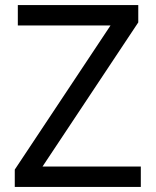

<svg xmlns="http://www.w3.org/2000/svg" viewBox="-20 -734 612 754"><path d="M533 0H38V-68L414 -634H50V-714H523V-646L147 -80H533Z"/></svg>

Font: Noto Sans Canadian Aboriginal
Style: Regular
Weight: 400
Designer: Monotype Design Team, Typotheque's Kevin King
Foundry: Monotype Imaging Inc.
Version: Version 2.002